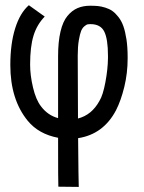

<svg xmlns="http://www.w3.org/2000/svg" viewBox="-20 -530 558 744"><path d="M282.2 -70.8Q335.4 -84.5 365.2 -138.7Q378.9 -160.6 388.4 -211.4Q397.9 -262.2 398.4 -304.7V-314Q398.4 -378.9 384 -407.7Q369.6 -436.5 330.6 -436.5H330.1Q324.2 -436.5 319.8 -435.8Q315.4 -435.1 307.4 -428.5Q299.3 -421.9 294.4 -410.2Q289.6 -398.4 285.4 -373.8Q281.2 -349.1 281.2 -314.5Q281.2 -239.7 282.2 -70.8ZM282.7 5.4Q284.2 178.7 285.2 194.3L206.1 193.4Q205.1 183.1 205.1 3.9Q129.9 -10.3 87.4 -62Q20 -144.5 20 -277.8Q20 -360.4 38.8 -420.2Q57.6 -480 91.8 -509.8L153.3 -465.8Q123 -434.6 109.9 -391.8Q96.7 -349.1 96.7 -279.8Q96.7 -238.3 107.9 -190.9Q119.1 -143.6 138.7 -118.2Q165 -83 205.1 -72.3V-312.5Q205.1 -368.2 214.4 -407.5Q223.6 -446.8 241.2 -468Q258.8 -489.3 280.3 -498.5Q301.8 -507.8 329.6 -507.8Q346.2 -507.8 359.1 -506.6Q372.1 -505.4 387.9 -500.5Q403.8 -495.6 415.3 -487.5Q426.8 -479.5 438.7 -464.4Q450.7 -449.2 458 -428.7Q465.3 -408.2 470 -377.7Q474.6 -347.2 474.6 -308.6V-303.2Q474.6 -246.6 461.7 -193.4Q448.7 -140.1 429.7 -103Q380.9 -9.8 282.7 5.4Z"/></svg>

Font: FantasqueSansM Nerd Font
Style: Regular
Weight: 400
Monospace: yes
Designer: Jany Belluz
Version: Version 1.8.0 ; ttfautohint (v1.8.2);Nerd Fonts 3.4.0